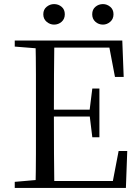

<svg xmlns="http://www.w3.org/2000/svg" viewBox="-20 -928 692 948"><path d="M246.9 -806.5Q226.8 -806.5 210.3 -820.4Q193.8 -834.4 193.8 -857.4Q193.8 -881.1 210.3 -894.4Q226.8 -907.8 246.9 -907.8Q268.4 -907.8 284.2 -894.4Q300 -881.1 300 -857.4Q300 -834.4 284.2 -820.4Q268.4 -806.5 246.9 -806.5ZM488.4 -806.5Q467 -806.5 451.2 -820.4Q435.3 -834.4 435.3 -857.4Q435.3 -881.1 451.2 -894.4Q467 -907.8 488.4 -907.8Q508.1 -907.8 524.3 -894.4Q540.4 -881.1 540.4 -857.4Q540.4 -834.4 524.3 -820.4Q508.1 -806.5 488.4 -806.5ZM52.8 0V-30.1L190.9 -42.1H202.2V0ZM155.3 0Q157.3 -83.6 157.4 -167.7Q157.5 -251.7 157.5 -336.8V-391.1Q157.5 -476.1 157.4 -560.4Q157.3 -644.8 155.3 -728H248.3Q247.1 -645.2 246.6 -559.4Q246.1 -473.5 246.1 -379.9V-357.6Q246.1 -257.3 246.6 -170.7Q247.1 -84.1 248.3 0ZM202.2 0V-34.3H576.6L532.4 -8.9L565.7 -182.5H608.3L601.6 0ZM202.2 -352.7V-386.4H442.5V-352.7ZM435.8 -250.4 422.2 -361.4V-382.4L435.8 -490.8H470.8V-250.4ZM52.8 -698V-728H202.2V-686.9H190.9ZM547.7 -548 514.8 -720.9 559.3 -693H202.2V-728H583.8L590.7 -548Z"/></svg>

Font: Noto Serif SC ExtraLight
Style: Regular
Weight: 200
Designer: Ryoko NISHIZUKA 西塚涼子 (kana & ideographs); Frank Grießhammer (Latin, Greek & Cyrillic); Wenlong ZHANG 张文龙 (bopomofo); San
Foundry: Adobe
Version: Version 2.002-H1;hotconv 1.1.0;makeotfexe 2.6.0